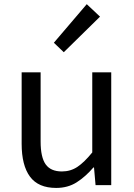

<svg xmlns="http://www.w3.org/2000/svg" viewBox="-20 -892 647 925"><path d="M250.7 13.4Q164.6 13.4 124.5 -40.9Q84.3 -95.1 84.3 -199.3V-543.4H175.7V-210.3Q175.7 -134.6 199.9 -100.3Q224.2 -66 278.3 -66Q319.9 -66 353 -88.1Q386 -110.1 424.5 -157.6V-543.4H515.9V0H440.4L432.9 -85.3H430.1Q392.1 -40.9 349.5 -13.7Q306.9 13.4 250.7 13.4ZM287.3 -640.4 239.5 -686.1 398 -871.9 461.9 -811.8Z"/></svg>

Font: Noto Sans TC Thin
Style: Regular
Weight: 100
Designer: Ryoko NISHIZUKA 西塚涼子 (kana, bopomofo & ideographs); Paul D. Hunt (Latin, Greek & Cyrillic); Sandoll Communications 산돌커뮤니
Foundry: Adobe
Version: Version 2.004-H2;hotconv 1.0.118;makeotfexe 2.5.65603